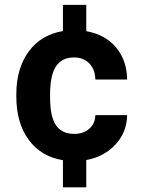

<svg xmlns="http://www.w3.org/2000/svg" viewBox="-20 -664 615 803"><path d="M290 -104Q329.1 -104 353.5 -125.5Q377.9 -147 378.9 -182.6H511.7Q510.7 -111.8 463.6 -60.3Q416.5 -8.8 340.8 5.4V119.6H243.2V5.9Q151.9 -8.8 100.1 -79.1Q48.3 -149.4 48.3 -259.8V-270.5Q48.3 -377 99.6 -447.8Q150.9 -518.6 243.2 -534.2V-643.6H340.8V-533.7Q420.4 -519.5 465.6 -465.3Q510.7 -411.1 511.7 -331.5H378.9Q377.9 -373.5 353.5 -398.7Q329.1 -423.8 289.6 -423.8Q239.7 -423.8 214.8 -387.5Q189.9 -351.1 189.5 -272.9V-256.8Q189.5 -174.8 214.6 -139.4Q239.7 -104 290 -104Z"/></svg>

Font: Vazir FD-UI
Style: Bold-FD-UI
Weight: 700
Designer: Saber Rastikerdar
Foundry: Saber Rastikerdar
Version: Version 30.0.0